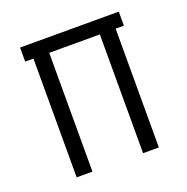

<svg xmlns="http://www.w3.org/2000/svg" viewBox="-101 -625 702 720"><g transform="rotate(-20 250.0 -265.0)"><path d="M86 0V-474H53V-530H447V-474H414V0H351V-474H149V0Z"/></g></svg>

Font: Iosevka SS01 Light
Style: Regular
Weight: 300
Monospace: yes
Designer: Belleve Invis
Foundry: Belleve Invis
Version: 2.3.3; ttfautohint (v1.8.3)